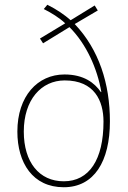

<svg xmlns="http://www.w3.org/2000/svg" viewBox="-20 -777 537 807"><path d="M179 -757 164 -739C196 -723 230 -702 254 -679L148 -615L161 -595L272 -663C343 -592 389 -489 406 -390H404C378 -428 333 -464 251 -464C138 -464 53 -373 53 -224C53 -92 118 10 248 10C376 10 442 -99 442 -267C442 -425 396 -569 294 -676L391 -733L378 -754L277 -692C251 -715 219 -737 179 -757ZM252 -439C377 -439 415 -353 415 -266C415 -106 355 -15 248 -15C145 -15 80 -95 80 -224C80 -357 153 -439 252 -439Z"/></svg>

Font: Noto Sans Hebrew SemiCondensed Thin
Style: Regular
Weight: 100
Width: 4
Designer: Monotype Design Team
Foundry: Monotype Imaging Inc.
Version: Version 2.004